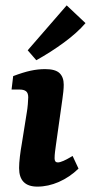

<svg xmlns="http://www.w3.org/2000/svg" viewBox="-20 -687 338 714"><path d="M212 -318 188 -148Q186 -134 184.5 -121.5Q183 -109 183 -98Q183 -83 195 -83Q203 -83 216.5 -89Q230 -95 250 -107L272 -60Q239 -28 199 -10.5Q159 7 119 7Q51 7 51 -62Q51 -80 54 -105Q57 -130 61 -152L80 -271Q82 -282 83.5 -299.5Q85 -317 85 -325Q85 -341 77 -347.5Q69 -354 53 -354H23L29 -404Q66 -418 93.5 -424Q121 -430 148 -430Q186 -430 201.5 -415Q217 -400 217 -372Q217 -361 215.5 -346Q214 -331 212 -318ZM83 -500 228 -667 298 -601Q267 -565 218 -529Q169 -493 115 -463Z"/></svg>

Font: Rasa
Style: Bold Italic
Weight: 700
Italic angle: -7.10001°
Designer: Anna Giedrys (Yrsa+Rasa design), David Brezina (Yrsa art-direction, Rasa art-direction, design)
Foundry: Rosetta Type Foundry
Version: Version 2.004